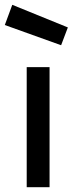

<svg xmlns="http://www.w3.org/2000/svg" viewBox="-26 -778 307 798"><path d="M85 0V-499H180V0ZM25 -758 256 -664 228 -590 -6 -674Z"/></svg>

Font: TypoPRO Titillium Text
Style: 600 wt
Weight: 600
Designer: Accademia di Belle Arti di Urbino and others
Foundry: Accademia di Belle Arti di Urbino and others.
Version: Version 25.000